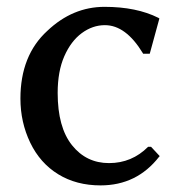

<svg xmlns="http://www.w3.org/2000/svg" viewBox="-20 -526 532 564"><path d="M40 -236.3Q40 -363.3 119.1 -435.5Q193.4 -505.9 287.1 -505.9Q380.9 -505.9 445.3 -473.6L448.2 -471.7L419.9 -368.2H400.4L399.4 -370.1Q349.6 -452.1 288.1 -452.1Q252 -452.1 220.2 -428.7Q188.5 -405.3 168.9 -360.8Q149.4 -316.4 149.4 -252.9Q149.4 -152.3 191.4 -99.6Q233.4 -46.9 300.3 -46.9Q367.2 -46.9 415 -94.7H423.8L449.2 -67.4L447.3 -65.4Q381.8 18.6 275.4 18.6Q204.1 18.6 150.9 -14.2Q97.7 -46.9 68.8 -106.9Q40 -167 40 -236.3Z"/></svg>

Font: GenEi LateMin v2
Style: Medium
Weight: 500
Designer: o_tamon (Modified)
Foundry: o_tamon / Adobe Systems Incorporated / FONT 910 / Philipp H. Poll
Version: Version 2.1;Original Version 1.004